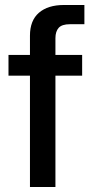

<svg xmlns="http://www.w3.org/2000/svg" viewBox="-20 -749 364 769"><path d="M100 0V-446H14V-529H100V-606Q100 -667 136 -698Q172 -729 236 -729H318V-652H260Q228 -652 215 -637.5Q202 -623 202 -596V-529H309V-446H202V0Z"/></svg>

Font: Mona Sans ExtraLight Medium
Style: Regular
Weight: 500
Version: Version 2.000